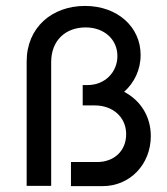

<svg xmlns="http://www.w3.org/2000/svg" viewBox="-20 -633 570 654"><path d="M402.8 -320.3C437.5 -351.1 459 -395.5 459 -445.8C459 -541.5 379.9 -612.8 269.5 -612.8C157.2 -612.8 70.8 -539.6 70.8 -423.3V0H154.3V-421.4C154.3 -496.6 204.6 -539.6 271.5 -539.6C335 -539.6 379.9 -499 379.9 -441.9C379.9 -387.7 337.9 -343.3 278.8 -343.3H261.7V-273.9H303.2C362.3 -273.9 409.7 -235.8 409.7 -175.8C409.7 -117.7 367.2 -81.1 311 -81.1H221.7V1H329.6C423.8 1 493.7 -74.2 493.7 -169.4C493.7 -236.8 458.5 -291 402.8 -320.3Z"/></svg>

Font: Now Medium
Style: Regular
Weight: 500
Designer: Alfredo Marco Pradil
Foundry: Alfredo Marco Pradil
Version: Version 1.200;hotconv 1.0.109;makeotfexe 2.5.65596